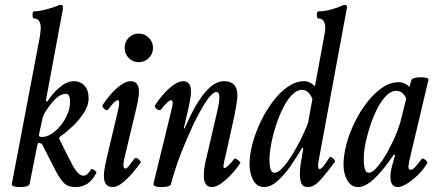

<svg xmlns="http://www.w3.org/2000/svg" viewBox="-20 -745 1756 778"><path d="M62 13Q26 13 28 0L141 -594Q143 -608 144 -616.5Q145 -625 145 -631Q145 -670 118 -670Q114 -670 112.5 -677.5Q111 -685 112.5 -692Q114 -699 118 -699Q136 -699 162 -705.5Q188 -712 212 -721Q218 -724 221.5 -724.5Q225 -725 227 -725Q235 -725 235 -717Q235 -709 234 -704L166 -338L172 -333Q191 -365 221 -390.5Q251 -416 279 -416Q306 -416 322.5 -398Q339 -380 339 -346Q339 -317 319.5 -287Q300 -257 273 -232Q246 -207 224 -192Q216 -187 224 -174L268 -87Q295 -33 318 -33Q334 -33 349 -59Q352 -63 362.5 -55.5Q373 -48 370 -44Q353 -12 332.5 0.5Q312 13 286 13Q255 13 239.5 -3Q224 -19 207 -50L153 -156Q148 -166 137 -166Q133 -166 130 -151L100 0Q97 13 62 13ZM149 -190Q176 -190 202.5 -212.5Q229 -235 246.5 -268Q264 -301 264 -332Q264 -365 247 -365Q227 -365 206.5 -346Q186 -327 164 -292Q158 -283 155 -274.5Q152 -266 151 -260L139 -204Q139 -203 138.5 -201Q138 -199 138 -197Q138 -190 149 -190Z M542 -493Q518 -493 501.5 -510Q485 -527 485 -551Q485 -575 501.5 -592Q518 -609 542 -609Q566 -609 583 -592Q600 -575 600 -551Q600 -527 583 -510Q566 -493 542 -493ZM437 13Q401 13 401 -31Q401 -54 410 -94L458 -297Q468 -339 457 -339Q446 -339 418 -301Q413 -295 402.5 -304Q392 -313 396 -319Q408 -339 427.5 -361.5Q447 -384 469 -400Q491 -416 509 -416Q543 -416 543 -374Q543 -351 534 -313L490 -129Q480 -91 480 -76.5Q480 -62 489 -62Q494 -62 502.5 -73Q511 -84 526 -104Q529 -107 535.5 -103.5Q542 -100 547 -94.5Q552 -89 550 -86Q535 -65 515 -42Q495 -19 474.5 -3Q454 13 437 13Z M634 13Q599 13 602 -1L678 -313Q681 -327 679 -333Q677 -339 673 -339Q662 -339 632 -301Q628 -297 621.5 -299.5Q615 -302 610.5 -308Q606 -314 608 -318Q621 -339 640.5 -361.5Q660 -384 682 -400Q704 -416 723 -416Q754 -416 754 -374Q754 -361 751 -344.5Q748 -328 744 -308L725 -226L728 -224Q810 -416 887 -416Q942 -416 942 -359Q942 -347 938 -322Q934 -297 930 -277L896 -123Q888 -91 886 -77.5Q884 -64 889 -64Q900 -64 930 -102Q932 -104 938 -100.5Q944 -97 949.5 -92Q955 -87 954 -85Q941 -64 920.5 -41.5Q900 -19 878 -3Q856 13 839 13Q806 13 806 -32Q806 -46 808 -63.5Q810 -81 816 -104L858 -284Q864 -309 866.5 -325.5Q869 -342 869 -351Q869 -372 858 -372Q841 -372 818.5 -339Q796 -306 765 -244Q736 -182 712.5 -121.5Q689 -61 673 0Q671 13 634 13Z M1051 13Q1020 13 1005.5 -16Q991 -45 991 -79Q991 -119 1003.5 -164.5Q1016 -210 1037.5 -254.5Q1059 -299 1087 -335.5Q1115 -372 1147 -394Q1179 -416 1212 -416Q1236 -416 1256 -395L1292 -589Q1298 -621 1298 -629Q1298 -670 1271 -670Q1266 -670 1264.5 -677.5Q1263 -685 1264.5 -692Q1266 -699 1271 -699Q1293 -699 1318.5 -705.5Q1344 -712 1362 -721Q1372 -725 1378 -725Q1386 -725 1386 -717Q1386 -713 1385.5 -710Q1385 -707 1384 -704L1274 -109Q1271 -96 1270 -87.5Q1269 -79 1269 -74Q1269 -60 1275 -60Q1282 -60 1293 -74.5Q1304 -89 1314 -106Q1317 -111 1323.5 -107.5Q1330 -104 1334.5 -98Q1339 -92 1337 -89Q1303 -43 1277.5 -15Q1252 13 1227 13Q1207 13 1201 -2.5Q1195 -18 1195 -41Q1195 -63 1199.5 -89Q1204 -115 1209 -142L1205 -147Q1184 -111 1158.5 -74Q1133 -37 1105 -12Q1077 13 1051 13ZM1092 -45Q1107 -45 1126.5 -66.5Q1146 -88 1166 -121Q1186 -154 1202.5 -188Q1219 -222 1228 -246L1246 -344Q1230 -381 1204 -381Q1183 -381 1163.5 -361Q1144 -341 1127.5 -308.5Q1111 -276 1098.5 -237.5Q1086 -199 1079 -162Q1072 -125 1072 -96Q1072 -45 1092 -45Z M1432 13Q1403 13 1387.5 -14Q1372 -41 1372 -77Q1372 -118 1384.5 -163.5Q1397 -209 1419 -253Q1441 -297 1469.5 -333Q1498 -369 1530 -390.5Q1562 -412 1595 -412Q1620 -412 1639 -393L1647 -421Q1649 -426 1660 -429Q1671 -432 1684.5 -432Q1698 -432 1708 -429.5Q1718 -427 1716 -421L1638 -91Q1637 -84 1636 -79.5Q1635 -75 1635 -70Q1635 -57 1644 -57Q1652 -57 1663 -69Q1674 -81 1688 -100Q1691 -104 1697.5 -101Q1704 -98 1708.5 -92.5Q1713 -87 1711 -84Q1697 -59 1674.5 -37Q1652 -15 1629.5 -1Q1607 13 1592 13Q1562 13 1562 -29Q1562 -41 1564.5 -54Q1567 -67 1570 -78L1581 -116L1576 -119Q1487 13 1432 13ZM1473 -45Q1486 -45 1500.5 -59.5Q1515 -74 1529.5 -95.5Q1544 -117 1556 -140Q1568 -163 1576 -180Q1586 -203 1594 -225Q1602 -247 1607 -269L1626 -345Q1613 -377 1585 -377Q1565 -377 1546 -358Q1527 -339 1510.5 -308Q1494 -277 1481.5 -240Q1469 -203 1461.5 -167Q1454 -131 1454 -103Q1454 -45 1473 -45Z"/></svg>

Font: Junicode Two Beta Condensed Medium
Style: Italic
Weight: 500
Width: 3
Italic angle: -9°
Version: Version 1.053; ttfautohint (v1.8.4)